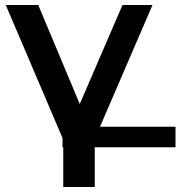

<svg xmlns="http://www.w3.org/2000/svg" viewBox="-20 -554 722 768"><path d="M233 194V35H230V-2L3 -534H133L299 -138L470 -534H590L380 -47H682V35H359V194Z"/></svg>

Font: CMG Sans SemiBold
Style: Regular
Weight: 600
Designer: Julieta Ulanovsky
Foundry: Julieta Ulanovsky
Version: Version 7.200